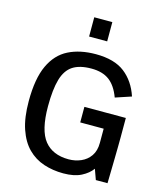

<svg xmlns="http://www.w3.org/2000/svg" viewBox="-135 -1036 971 1147"><g transform="rotate(15 350.0 -462.5)"><path d="M365.7 11.7Q300.8 11.7 244.1 -7.1Q187.5 -25.9 145.3 -68.1Q103 -110.4 79.1 -180.2Q55.2 -250 55.2 -352.5Q55.2 -491.7 93.3 -573.5Q131.3 -655.3 202.1 -690.9Q272.9 -726.6 371.1 -726.6Q485.8 -726.6 550.3 -676.5Q614.7 -626.5 644 -538.1L545.9 -505.4Q521 -573.2 478.8 -605Q436.5 -636.7 367.7 -636.7Q294.9 -636.7 252.7 -609.1Q210.4 -581.5 192.4 -519Q174.3 -456.5 174.3 -352.1Q174.3 -203.6 225.1 -140.6Q275.9 -77.6 374.5 -77.6Q415 -77.6 450.7 -93Q486.3 -108.4 508.3 -140.1Q530.3 -171.9 530.3 -221.2V-308.6H385.3V-404.8H641.6V-283.7Q641.6 -261.2 641.1 -226.1Q640.6 -190.9 639.9 -151.9Q639.2 -112.8 638.4 -78.1Q637.7 -43.5 637.2 -21.7Q636.7 0 636.7 0H564.5L541.5 -64Q519 -32.2 476.1 -10.3Q433.1 11.7 365.7 11.7ZM303.7 -817.9V-937H415.5V-817.9Z"/></g></svg>

Font: Pontano Sans
Style: Bold
Weight: 700
Designer: Vernon Adams
Foundry: Vernon Adams
Version: Version 2.001